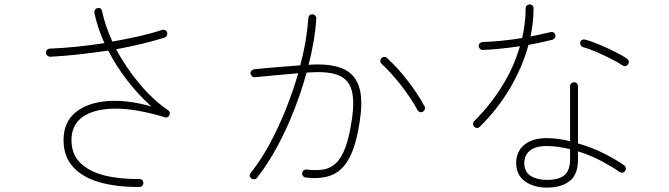

<svg xmlns="http://www.w3.org/2000/svg" viewBox="-20 -815 3040 873"><path d="M614 35Q511 36 433.5 14Q356 -8 312.5 -55.5Q269 -103 269 -178Q269 -258 321.5 -302.5Q374 -347 464.5 -355Q555 -363 668 -331Q609 -384 558.5 -449.5Q508 -515 472 -585Q405 -575 337.5 -567.5Q270 -560 208 -557Q201 -557 195 -562.5Q189 -568 189 -575Q189 -592 206 -594Q264 -596 327.5 -602.5Q391 -609 455 -619Q439 -654 427.5 -688.5Q416 -723 409 -757Q408 -764 412 -770.5Q416 -777 423 -778Q441 -782 444 -764Q459 -696 491 -626Q553 -637 611 -650Q669 -663 717 -679Q725 -681 731.5 -677.5Q738 -674 740 -667Q742 -660 738.5 -653Q735 -646 728 -644Q681 -629 624.5 -615.5Q568 -602 508 -591Q552 -509 613.5 -435Q675 -361 744 -314Q757 -306 750 -291Q743 -277 729 -282Q597 -322 502 -321Q407 -320 356 -283.5Q305 -247 305 -178Q305 -114 345 -74.5Q385 -35 454.5 -17.5Q524 0 613 -1Q630 -1 632 17Q632 24 627 29.5Q622 35 614 35Z M1123 -3Q1109 -15 1120 -29Q1168 -89 1208 -164Q1248 -239 1280.5 -320.5Q1313 -402 1336 -482Q1290 -478 1241 -473.5Q1192 -469 1139 -464Q1132 -463 1126.5 -468Q1121 -473 1119 -480Q1118 -488 1123.5 -493.5Q1129 -499 1136 -500Q1192 -506 1244 -510Q1296 -514 1345 -518Q1361 -577 1370 -632Q1379 -687 1382 -733Q1384 -750 1401 -750Q1409 -749 1414 -743.5Q1419 -738 1418 -730Q1413 -637 1383 -520L1393 -521Q1482 -526 1536 -504Q1590 -482 1610.5 -426.5Q1631 -371 1617 -273Q1602 -164 1571.5 -103Q1541 -42 1492 -20.5Q1443 1 1369 -8Q1362 -9 1357.5 -15Q1353 -21 1354 -28Q1355 -36 1361 -40.5Q1367 -45 1374 -44Q1415 -39 1448.5 -44Q1482 -49 1507.5 -73Q1533 -97 1551 -146Q1569 -195 1581 -278Q1592 -357 1579 -404.5Q1566 -452 1522 -471.5Q1478 -491 1395 -486L1374 -485Q1351 -401 1317.5 -315Q1284 -229 1241.5 -150Q1199 -71 1149 -7Q1145 -1 1137 0Q1129 1 1123 -3ZM1903 -307Q1887 -300 1878 -315Q1849 -369 1804.5 -426Q1760 -483 1715 -525Q1710 -530 1709.5 -537.5Q1709 -545 1714 -550Q1719 -556 1727 -556Q1735 -556 1740 -551Q1787 -508 1833 -449Q1879 -390 1910 -332Q1914 -325 1911.5 -318Q1909 -311 1903 -307Z M2466 38Q2406 38 2366.5 9Q2327 -20 2327 -74Q2327 -126 2364 -156.5Q2401 -187 2465 -187Q2516 -187 2572 -173V-423Q2572 -431 2577.5 -436Q2583 -441 2590 -441Q2598 -441 2603 -436Q2608 -431 2608 -423V-163Q2674 -144 2730.5 -115Q2787 -86 2818 -63Q2824 -59 2825.5 -51.5Q2827 -44 2822 -38Q2818 -31 2810.5 -30Q2803 -29 2797 -33Q2768 -54 2718 -81Q2668 -108 2608 -127V-90Q2608 -21 2570 8.5Q2532 38 2466 38ZM2136 -239Q2131 -244 2131 -252Q2131 -260 2137 -265Q2211 -339 2264.5 -426Q2318 -513 2344 -605Q2298 -598 2254 -593.5Q2210 -589 2174 -588Q2167 -588 2161.5 -594Q2156 -600 2157 -607Q2157 -615 2163 -619.5Q2169 -624 2176 -624Q2211 -625 2258 -629.5Q2305 -634 2354 -642Q2362 -676 2366 -709.5Q2370 -743 2370 -777Q2370 -785 2375.5 -790Q2381 -795 2388 -795Q2396 -795 2401 -790Q2406 -785 2406 -777Q2406 -746 2402.5 -713.5Q2399 -681 2392 -649Q2416 -654 2439 -659Q2462 -664 2483 -669Q2491 -671 2497.5 -667Q2504 -663 2505 -655Q2507 -648 2502.5 -642Q2498 -636 2491 -634Q2466 -628 2439 -622Q2412 -616 2383 -611Q2356 -511 2299.5 -415Q2243 -319 2162 -239Q2150 -227 2136 -239ZM2466 3Q2522 3 2547 -19Q2572 -41 2572 -90V-137Q2546 -143 2519.5 -147Q2493 -151 2466 -151Q2414 -151 2389 -130Q2364 -109 2364 -74Q2364 -33 2393.5 -15Q2423 3 2466 3ZM2810 -518Q2791 -531 2758.5 -547.5Q2726 -564 2691.5 -579Q2657 -594 2632 -600Q2625 -602 2621 -608.5Q2617 -615 2618 -622Q2620 -630 2626.5 -633.5Q2633 -637 2640 -635Q2668 -628 2704.5 -612.5Q2741 -597 2775.5 -580Q2810 -563 2831 -548Q2845 -537 2836 -523Q2826 -508 2810 -518Z"/></svg>

Font: Zen Maru Gothic Light
Style: Regular
Weight: 300
Designer: Yoshimichi Ohira
Foundry: Positype
Version: Version 1.001